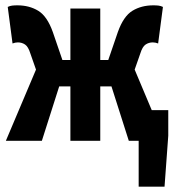

<svg xmlns="http://www.w3.org/2000/svg" viewBox="-20 -528 651 720"><path d="M500 172V0H463L398 -204H356V0H244V-204H202L137 0H2L115 -267L94 -327Q86 -353 74 -361Q62 -369 47 -369Q42 -369 37 -368Q32 -367 27 -365L9 -502Q17 -506 25.5 -507Q34 -508 45 -508Q90 -508 123.5 -487.5Q157 -467 178 -408L214 -303H244V-496H356V-303H386L422 -408Q443 -467 476.5 -487.5Q510 -508 555 -508Q566 -508 574.5 -507Q583 -506 591 -502L573 -365Q568 -367 563 -368Q558 -369 553 -369Q538 -369 526 -361Q514 -353 506 -327L485 -267L549 -115H611V-19L597 172Z"/></svg>

Font: Source Code Pro
Style: Bold
Weight: 700
Monospace: yes
Designer: Paul D. Hunt, Teo Tuominen
Foundry: Adobe Systems Incorporated
Version: Version 2.030;PS 1.000;hotconv 16.6.51;makeotf.lib2.5.65220